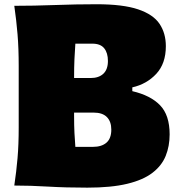

<svg xmlns="http://www.w3.org/2000/svg" viewBox="-20 -862 836 892"><path d="M385.7 9.8Q285.6 9.8 203.4 4.9Q121.1 0 46.4 0Q56.2 -65.4 61.5 -127.7Q66.9 -189.9 66.9 -269.5V-555.2Q66.9 -638.2 61.5 -702.6Q56.2 -767.1 46.4 -835Q136.2 -835 234.6 -838.6Q333 -842.3 428.7 -842.3Q551.3 -842.3 621.6 -818.6Q691.9 -794.9 721.2 -751.2Q750.5 -707.5 750.5 -647.5Q750.5 -566.9 706.1 -519Q661.6 -471.2 594.7 -456.1V-438.5Q679.2 -418.9 723.6 -373Q768.1 -327.1 768.1 -237.8Q768.1 -183.1 749.8 -137.7Q731.4 -92.3 688.2 -59.1Q645 -25.9 571 -8.1Q497.1 9.8 385.7 9.8ZM324.2 -499.5H400.9Q439 -499.5 460.2 -519.5Q481.4 -539.6 481.4 -578.6Q481.4 -616.2 464.1 -637.7Q446.8 -659.2 408.7 -659.2H330.1Q327.6 -625 325.9 -587.9Q324.2 -550.8 324.2 -500.5ZM330.1 -179.7H411.6Q452.1 -179.7 474.6 -199.2Q497.1 -218.8 497.1 -259.8Q497.1 -297.4 476.6 -318.1Q456.1 -338.9 415 -338.9H324.2V-325.2Q324.2 -277.8 325.9 -244.4Q327.6 -210.9 330.1 -179.7Z"/></svg>

Font: Pinar Black
Style: Regular
Weight: 900
Designer: Amin Abedi
Version: Version 3.000